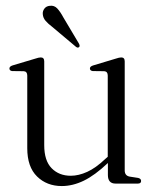

<svg xmlns="http://www.w3.org/2000/svg" viewBox="-20 -633 519 662"><path d="M74 -122V-372.5Q74 -386.5 62 -387.5L21.5 -388Q12.5 -389.5 12.5 -397Q12.5 -404 23.5 -407.5L100.5 -430.5Q114 -435 120.5 -435Q132.5 -435 132.5 -421.5V-132.5Q132.5 -79 158 -53Q183.5 -27 224 -27Q251 -27 280.8 -40.5Q310.5 -54 343 -85L351.5 -92.5V-372.5Q351.5 -386.5 339.5 -387.5L299.5 -388Q290 -389.5 290 -397Q290 -404 301.5 -407.5L378 -430.5Q391.5 -435 398 -435Q410 -435 410 -421.5V-45.5Q410 -27 427.5 -24L456.5 -19.5Q466.5 -17 466.5 -9Q466.5 0 455 0H378.5Q352 0 352 -29.5V-71Q306.5 -28 268.5 -9.8Q230.5 8.5 193 8.5Q141.5 8.5 107.8 -24.5Q74 -57.5 74 -122ZM199 -572 252 -483Q256.5 -474.5 253 -471Q248.5 -466.5 242 -471.5L160.5 -540Q146.5 -550.5 137.5 -560.8Q128.5 -571 127.5 -584Q126.5 -594.5 133 -603.2Q139.5 -612 152 -613Q167 -615 177.5 -603.8Q188 -592.5 199 -572Z"/></svg>

Font: Fraunces 144pt Soft Light
Style: Regular
Weight: 300
Version: Version 1.000;[0bf87f6ff]